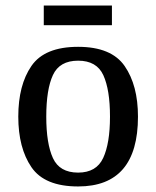

<svg xmlns="http://www.w3.org/2000/svg" viewBox="-20 -661 563 693"><path d="M46 -240Q46 -354 93.5 -423Q141 -492 262 -492Q382 -492 430 -422.5Q478 -353 478 -240Q478 12 262 12Q141 12 93.5 -57.5Q46 -127 46 -240ZM377 -240Q377 -337 353 -389.5Q329 -442 262 -442Q195 -442 171 -390Q147 -338 147 -240Q147 -143 171 -90.5Q195 -38 262 -38Q328 -38 352.5 -91Q377 -144 377 -240ZM384 -641V-570H138V-641Z"/></svg>

Font: Arya
Style: Regular
Weight: 400
Designer: Eduardo Rodriguez Tunni, Modular Infotech
Foundry: Eduardo Rodriguez Tunni, Modular Infotech
Version: Version 1.002